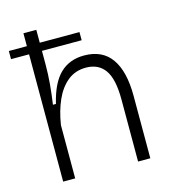

<svg xmlns="http://www.w3.org/2000/svg" viewBox="-106 -777 778 864"><g transform="rotate(-15 283.0 -345.5)"><path d="M82 0V-593H-2V-631H82V-691H142V-631H327V-593H142V-531Q142 -485 138 -439Q134 -393 127 -346H141Q163 -439 207 -481.5Q251 -524 319 -524Q404 -524 446 -464.5Q488 -405 488 -291V0H431V-290Q431 -385 401 -427Q371 -469 313 -469Q263 -469 227.5 -440Q192 -411 170 -361.5Q148 -312 138 -248V0Z"/></g></svg>

Font: Bricolage Grotesque 12pt ExtraLight
Style: Regular
Weight: 200
Designer: Mathieu Triay
Foundry: Atelier Triay
Version: Version 1.001; ttfautohint (v1.8.4.7-5d5b);gftools[0.9.33.de